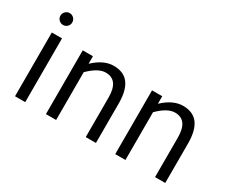

<svg xmlns="http://www.w3.org/2000/svg" viewBox="-114 -1088 1702 1434"><g transform="rotate(30 737.0 -371.0)"><path d="M106 -727.1Q121.1 -742.2 142.1 -742.2Q163.1 -742.2 178 -727.1Q192.9 -711.9 192.9 -690.9Q192.9 -669.9 178 -655Q163.1 -640.1 142.1 -640.1Q121.1 -640.1 106 -655Q90.8 -669.9 90.8 -690.9Q90.8 -711.9 106 -727.1ZM186 0H98.1V-549.8H186Z M624 -565.9Q711.9 -565.9 753.9 -509.3Q795.9 -452.6 795.9 -340.8V0H708V-341.8Q708 -492.2 597.7 -492.2Q532.7 -492.2 452.6 -412.1V0H364.7V-549.8H452.6V-484.9Q538.6 -565.9 624 -565.9Z M1221.7 -565.9Q1309.6 -565.9 1351.6 -509.3Q1393.6 -452.6 1393.6 -340.8V0H1305.7V-341.8Q1305.7 -492.2 1195.3 -492.2Q1130.4 -492.2 1050.3 -412.1V0H962.4V-549.8H1050.3V-484.9Q1136.2 -565.9 1221.7 -565.9Z"/></g></svg>

Font: Stilu
Style: Regular
Weight: 400
Designer: Genilson Lima Santos
Foundry: Genilson Lima Santos
Version: Version 1.200;PS 001.200;hotconv 1.0.88;makeotf.lib2.5.64775